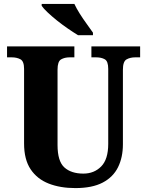

<svg xmlns="http://www.w3.org/2000/svg" viewBox="-20 -951 751 981"><path d="M365 10Q288 10 229 -13Q170 -36 136.5 -86Q103 -136 103 -218V-599Q103 -638 84.5 -648Q66 -658 40 -658H16V-714H360V-658H336Q310 -658 292 -647.5Q274 -637 274 -595V-210Q274 -127 309 -95.5Q344 -64 406 -64Q461 -64 497 -100.5Q533 -137 533 -216V-599Q533 -638 515.5 -648Q498 -658 471 -658H447V-714H696V-658H671Q645 -658 626.5 -647.5Q608 -637 608 -595V-214Q608 -147 583 -96.5Q558 -46 504.5 -18Q451 10 365 10ZM379 -771Q356 -785 327.5 -804.5Q299 -824 271.5 -846Q244 -868 223 -888Q202 -908 193 -921V-931H360Q370 -909 387 -882Q404 -855 423 -829Q442 -803 455 -784V-771Z"/></svg>

Font: Noto Serif Myanmar SemiCondensed ExtraBold
Style: Regular
Weight: 800
Width: 4
Designer: Ben Mitchell and the Monotype Design Team
Foundry: Monotype Imaging Inc.
Version: Version 2.106; ttfautohint (v1.8.4.7-5d5b)